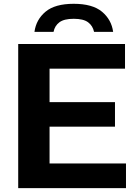

<svg xmlns="http://www.w3.org/2000/svg" viewBox="-20 -966 708 986"><path d="M73.5 0V-740H622V-613.5H234.5V-441.5H570.5V-315.5H234.5V-126.5H627V0ZM157 -802.5Q165.5 -865.5 214 -906Q262.5 -946.5 358.5 -946.5Q455 -946.5 503.8 -905.8Q552.5 -865 561 -802.5H463Q456.5 -833.5 432.5 -851.5Q408.5 -869.5 358.5 -869.5Q309 -869.5 285 -851.5Q261 -833.5 255 -802.5Z"/></svg>

Font: Encode Sans Semi Expanded
Style: Bold
Weight: 700
Width: 6
Designer: Multiple Designers
Foundry: Impallari Type
Version: Version 3.000; ttfautohint (v1.8.3) -l 8 -r 50 -G 200 -x 14 